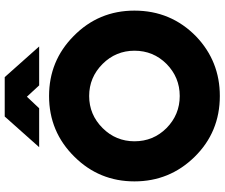

<svg xmlns="http://www.w3.org/2000/svg" viewBox="-89 -851 952 814"><g transform="rotate(-90 387.0 -444.0)"><path d="M170 -754H335L384 -806L432 -754H597L467 -900H300ZM387 -542Q466 -542 523 -485Q551 -457 565 -423Q579 -389 579 -350Q579 -270 523 -214Q466 -158 387 -158Q308 -158 251 -214Q195 -270 195 -350Q195 -389 209 -423Q223 -457 251 -485Q308 -542 387 -542ZM387 -712Q235 -712 129 -604Q25 -499 25 -350Q25 -201 129 -95Q234 12 387 12Q534 12 639 -88Q749 -195 749 -350Q749 -502 641 -608Q536 -712 387 -712Z"/></g></svg>

Font: Unageo
Style: Black
Weight: 900
Designer: Richard Sepsi
Foundry: Richard Sepsi
Version: Version 2.000